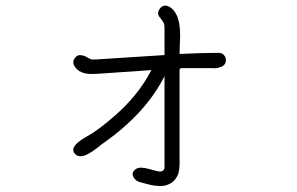

<svg xmlns="http://www.w3.org/2000/svg" viewBox="-20 -609 1040 673"><path d="M746.1 -423.8Q760.7 -423.8 767.6 -412.6Q774.4 -401.4 770.5 -389.6Q766.6 -377.9 752.9 -374Q738.3 -368.2 724.6 -370.1Q668 -370.1 620.1 -370.1Q613.3 -370.1 610.4 -368.2Q609.4 -366.2 609.4 -362.3V-56.6Q611.3 -9.8 601.6 7.8Q597.7 15.6 590.8 23.4Q584 31.2 573.2 36.1Q557.6 43.9 538.6 43Q519.5 42 507.3 39.1Q495.1 36.1 473.6 30.3Q455.1 26.4 447.3 10.7Q439.5 -5.9 458 -17.6Q471.7 -25.4 502.9 -16.6Q533.2 -7.8 540 -7.8Q548.8 -7.8 552.7 -12.2Q556.6 -16.6 556.6 -19.5Q556.6 -23.4 556.6 -35.2V-341.8Q509.8 -250 426.8 -174.8Q387.7 -138.7 336.9 -103.5Q333 -100.6 326.2 -94.7Q280.3 -58.6 260.7 -61.5Q250 -62.5 245.1 -67.4Q239.3 -72.3 237.3 -79.1Q231.4 -100.6 283.2 -129.9Q324.2 -152.3 379.9 -201.2Q464.8 -274.4 510.7 -363.3Q468.8 -360.4 353.5 -352.5Q313.5 -349.6 301.8 -349.6Q257.8 -349.6 241.2 -377Q232.4 -391.6 242.2 -405.3Q252 -418.9 267.6 -415Q275.4 -414.1 285.2 -408.2Q295.9 -401.4 302.7 -400.4Q322.3 -400.4 343.8 -402.3L556.6 -416V-510.7Q556.6 -517.6 555.7 -522.5Q554.7 -527.3 553.7 -529.3Q552.7 -531.2 548.8 -536.6Q544.9 -542 543 -544.9Q527.3 -560.5 540 -578.1Q552.7 -595.7 572.3 -585.9Q584 -580.1 592.3 -567.9Q600.6 -555.7 604.5 -542Q609.4 -525.4 610.8 -504.9Q612.3 -484.4 610.4 -456.1Q609.4 -429.7 609.4 -419.9Q689.5 -423.8 746.1 -423.8Z"/></svg>

Font: irohamaru Light
Style: Regular
Weight: 200
Designer: [Source Han Sans]
Ryoko NISHIZUKA  (kana & ideographs); Paul D. Hunt (Latin, Greek & Cyrillic); Wenlong ZHANG  (bopomofo
Version: Version 1.01